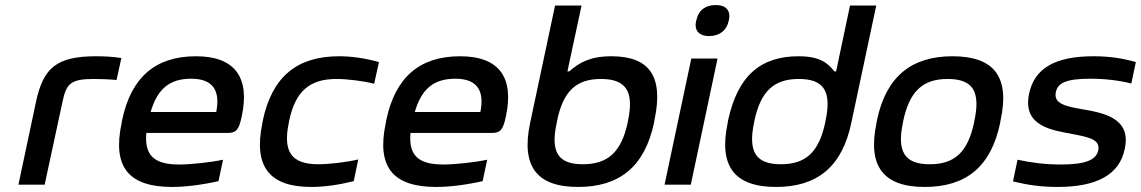

<svg xmlns="http://www.w3.org/2000/svg" viewBox="-20 -732 4522 761"><path d="M352 -419C373 -419 411 -418 442 -415L461 -502C429 -507 396 -509 361 -509C204 -509 152 -463 123 -330L53 0H157L228 -330C243 -401 261 -419 352 -419Z M938 -270C971 -422 914 -509 757 -509C597 -509 500 -427 464 -256L462 -244C425 -71 489 9 662 9C714 9 779 1 846 -14L864 -99C818 -89 738 -80 690 -80C591 -80 552 -116 560 -205H881C917 -205 927 -218 938 -270ZM577 -288C604 -380 652 -420 738 -420C824 -420 854 -373 837 -288Z M1022 -256 1020 -244C984 -72 1047 9 1214 9C1265 9 1322 1 1382 -14L1400 -100C1353 -89 1284 -81 1242 -81C1136 -81 1100 -129 1125 -247L1126 -253C1151 -371 1207 -419 1314 -419C1356 -419 1422 -411 1463 -400L1482 -486C1428 -501 1375 -509 1324 -509C1157 -509 1059 -428 1022 -256Z M1985 -270C2018 -422 1961 -509 1804 -509C1644 -509 1547 -427 1511 -256L1509 -244C1472 -71 1536 9 1709 9C1761 9 1826 1 1893 -14L1911 -99C1865 -89 1785 -80 1737 -80C1638 -80 1599 -116 1607 -205H1928C1964 -205 1974 -218 1985 -270ZM1624 -288C1651 -380 1699 -420 1785 -420C1871 -420 1901 -373 1884 -288Z M2572 -244 2574 -256C2611 -430 2554 -509 2403 -509C2320 -509 2276 -484 2236 -449H2229L2285 -710H2180L2081 -244C2045 -73 2107 9 2271 9C2437 9 2535 -73 2572 -244ZM2187 -247 2188 -253C2212 -370 2263 -419 2362 -419C2461 -419 2494 -370 2469 -253L2468 -247C2443 -130 2390 -81 2290 -81C2191 -81 2161 -130 2187 -247Z M2720 -500 2614 0H2718L2824 -500ZM2739 -649C2731 -613 2749 -589 2791 -589C2833 -589 2861 -613 2868 -649L2869 -651C2877 -689 2859 -712 2817 -712C2774 -712 2747 -689 2740 -651Z M2866 -256 2864 -244C2828 -73 2891 9 3056 9C3221 9 3318 -73 3354 -244L3453 -710H3349L3294 -449H3287C3260 -484 3227 -509 3145 -509C2993 -509 2904 -430 2866 -256ZM2969 -247 2970 -253C2995 -370 3047 -419 3146 -419C3246 -419 3277 -370 3252 -253L3251 -247C3226 -130 3175 -81 3075 -81C2976 -81 2944 -130 2969 -247Z M3456 -256 3454 -244C3418 -73 3481 9 3645 9C3811 9 3908 -73 3944 -244L3946 -256C3983 -427 3921 -509 3755 -509C3591 -509 3492 -427 3456 -256ZM3559 -247 3560 -253C3585 -370 3637 -419 3736 -419C3836 -419 3867 -370 3842 -253L3841 -247C3816 -130 3765 -81 3665 -81C3566 -81 3534 -130 3559 -247Z M4229 -201C4300 -188 4341 -178 4333 -136C4325 -98 4282 -80 4185 -80C4124 -80 4068 -87 4013 -99L3995 -13C4052 1 4106 9 4171 9C4325 9 4417 -38 4438 -142C4465 -265 4353 -285 4264 -300C4209 -310 4154 -320 4165 -367C4172 -403 4206 -420 4301 -420C4363 -420 4416 -413 4464 -401L4482 -486C4429 -501 4378 -509 4314 -509C4163 -509 4080 -462 4059 -361C4031 -230 4153 -216 4229 -201Z"/></svg>

Font: LT Wave Text Medium Italic
Style: Regular
Weight: 500
Designer: Daniel Lyons
Version: Version 2.5 (Glyphs App)